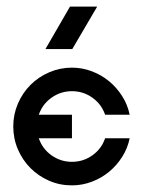

<svg xmlns="http://www.w3.org/2000/svg" viewBox="-20 -559 431 579"><path d="M197 -355Q228 -355 257 -344Q286 -333 309 -314Q332 -295 348.5 -269Q365 -243 371 -213H297Q286 -245 258.5 -264.5Q231 -284 197 -284Q163 -284 135.5 -264.5Q108 -245 97 -213H197V-142H97Q108 -110 135.5 -90.5Q163 -71 197 -71Q231 -71 258.5 -90.5Q286 -110 297 -142H371Q365 -112 348.5 -86Q332 -60 309 -41Q286 -22 257 -11Q228 0 197 0Q160 0 128 -14Q96 -28 72 -52Q48 -76 34 -108.5Q20 -141 20 -178Q20 -214 34 -246.5Q48 -279 72 -303Q96 -327 128.5 -341Q161 -355 197 -355ZM191 -539H273L198 -411H117L191 -539Z"/></svg>

Font: Googee
Style: Regular
Weight: 400
Designer: Peter Wiegel
Foundry: CATFonts Peter Wiegel
Version: 1.000